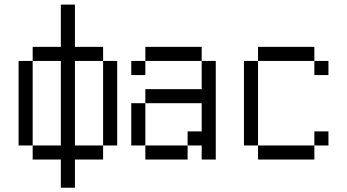

<svg xmlns="http://www.w3.org/2000/svg" viewBox="-20 -708 1540 852"><path d="M250 0Q250 0 250 125H312.5Q312.5 125 312.5 0H437.5V-62.5H312.5Q312.5 -62.5 312.5 -437.5H437.5Q437.5 -437.5 437.5 -62.5H500Q500 -62.5 500 -437.5H437.5V-500H312.5V-687.5H250V-500H125V-437.5H62.5Q62.5 -437.5 62.5 -62.5H125V0ZM125 -62.5Q125 -62.5 125 -437.5H250Q250 -437.5 250 -62.5Z M625 -62.5V0H812.5V-62.5ZM625 -62.5V-250H562.5V-62.5ZM875 -62.5V0H937.5V-437.5H875Q875 -437.5 875 -312.5H625V-250H875Q875 -250 875 -125H812.5V-62.5ZM625 -437.5H562.5V-375H625ZM625 -437.5H875V-500H625Z M1437.5 -62.5V-125H1375V-62.5H1125V0H1375V-62.5ZM1437.5 -375V-437.5H1375V-375ZM1125 -62.5Q1125 -62.5 1125 -437.5H1062.5Q1062.5 -437.5 1062.5 -62.5ZM1125 -437.5H1375V-500H1125Z"/></svg>

Font: Unifont
Style: Regular
Weight: 500
Version: Version 15.1.04